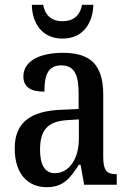

<svg xmlns="http://www.w3.org/2000/svg" viewBox="-20 -766 537 796"><path d="M239 -606C325 -606 365 -671 367 -746H320C311 -698 281 -678 239 -678C198 -678 168 -698 159 -746H112C113 -671 154 -606 239 -606ZM173 10C244 10 270 -27 307 -83H314L329 0H464V-44H461C422 -44 408 -60 408 -116V-374C408 -500 352 -547 241 -547C146 -547 77 -514 77 -449C77 -406 106 -386 164 -386C164 -451 177 -495 234 -495C294 -495 306 -447 306 -373V-314L235 -311C105 -306 41 -257 41 -151C41 -41 99 10 173 10ZM207 -48C165 -48 146 -85 146 -145C146 -223 174 -263 259 -268L307 -271V-191C307 -108 267 -48 207 -48Z"/></svg>

Font: Noto Serif Devanagari Condensed Medium
Style: Regular
Weight: 500
Width: 3
Designer: Universal Thirst, Indian Type Foundry and the Monotype Design Team
Foundry: Monotype Imaging Inc.
Version: Version 2.004